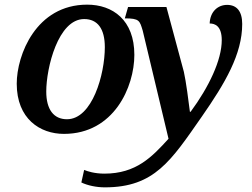

<svg xmlns="http://www.w3.org/2000/svg" viewBox="-20 -566 1082 826"><path d="M255 10C470 10 558 -192 558 -330C558 -480 465 -546 355 -546C135 -546 52 -329 52 -206C52 -55 152 10 255 10ZM431 240C645 240 716 125 848 -64C949 -209 1022 -333 1022 -463C1022 -518 998 -545 957 -545C918 -545 884 -517 882 -465C905 -465 934 -454 934 -393C934 -308 879 -192 800 -85H797C792 -126 780 -218 771 -257L696 -536H531L517 -487C580 -487 581 -477 594 -434L705 31C634 109 566 181 429 181C387 181 356 171 342 165L330 219C357 232 395 240 431 240ZM268 -53C211 -53 179 -95 179 -172C179 -274 230 -484 342 -484C400 -484 431 -442 431 -363C431 -246 377 -53 268 -53Z"/></svg>

Font: Noto Serif Semi
Style: Italic
Weight: 600
Italic angle: -12°
Designer: Monotype Design Team
Foundry: Monotype Imaging Inc.
Version: Version 1.901